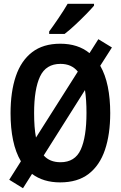

<svg xmlns="http://www.w3.org/2000/svg" viewBox="-20 -958 640 1019"><path d="M102 41 29 -4 91 -102Q63 -149 49.5 -213.5Q36 -278 36 -357Q36 -471 64 -553.5Q92 -636 150.5 -681Q209 -726 300 -726Q394 -726 455 -676L502 -750L574 -706L512 -609Q539 -562 552 -498.5Q565 -435 565 -358Q565 -245 537 -162.5Q509 -80 450.5 -35Q392 10 299 10Q210 10 150 -35ZM161 -358Q161 -280 171 -228L393 -578Q360 -619 301 -619Q224 -619 192.5 -552Q161 -485 161 -358ZM301 -97Q378 -97 408.5 -164Q439 -231 439 -359Q439 -393 437 -423.5Q435 -454 431 -480L212 -133Q244 -97 301 -97ZM241 -791Q263 -821 291.5 -863Q320 -905 339 -938H479V-928Q464 -910 436.5 -882Q409 -854 378.5 -825.5Q348 -797 323 -778H241Z"/></svg>

Font: Noto Sans Mono SemiBold
Style: Regular
Weight: 600
Designer: Monotype Design Team
Foundry: Monotype Imaging Inc.
Version: Version 2.014; ttfautohint (v1.8.4.7-5d5b)